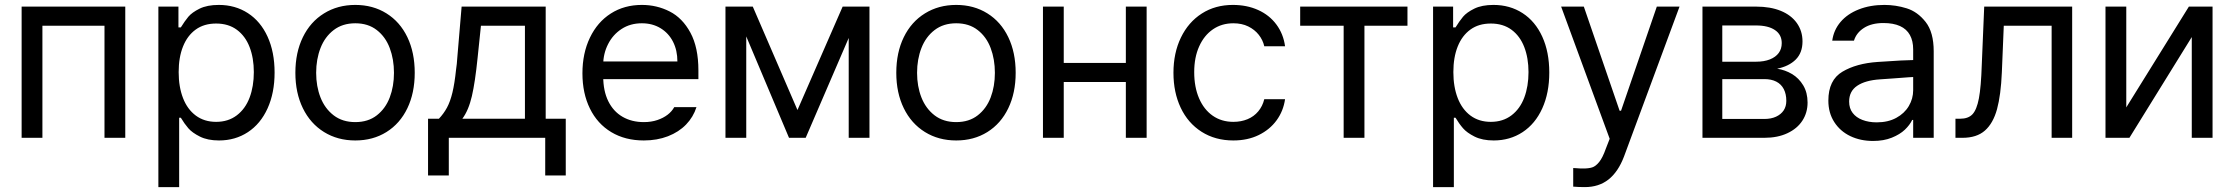

<svg xmlns="http://www.w3.org/2000/svg" viewBox="-20 -557 9030 776"><path d="M67.4 -530.3H486.3V0H402.3V-453.1H151.4V0H67.4Z M620.1 -530.3H701.2V-446.3H710.9Q726.6 -471.7 741.2 -489.3Q755.9 -506.8 786.6 -522Q817.4 -537.1 864.3 -537.1Q930.7 -537.1 981.9 -503.9Q1033.2 -470.7 1061.5 -408.7Q1089.8 -346.7 1089.8 -263.7Q1089.8 -181.6 1061.5 -119.1Q1033.2 -56.6 981.9 -22.9Q930.7 10.7 865.2 10.7Q819.3 10.7 788.1 -4.9Q756.8 -20.5 741.2 -38.6Q725.6 -56.6 710.9 -81.1H704.1V199.2H620.1ZM853.5 -64.5Q902.3 -64.5 937 -90.8Q971.7 -117.2 988.8 -162.6Q1005.9 -208 1005.9 -265.6Q1005.9 -322.3 988.8 -366.7Q971.7 -411.1 937.5 -436.5Q903.3 -461.9 853.5 -461.9Q804.7 -461.9 771 -437.5Q737.3 -413.1 719.7 -369.1Q702.1 -325.2 702.1 -265.6Q702.1 -206.1 719.7 -160.6Q737.3 -115.2 771.5 -89.8Q805.7 -64.5 853.5 -64.5Z M1173.8 -262.7Q1173.8 -344.7 1204.1 -406.7Q1234.4 -468.8 1289.6 -502.9Q1344.7 -537.1 1416 -537.1Q1487.3 -537.1 1542 -502.9Q1596.7 -468.8 1626.5 -406.7Q1656.2 -344.7 1656.2 -262.7Q1656.2 -181.6 1626.5 -119.6Q1596.7 -57.6 1542 -23.4Q1487.3 10.7 1416 10.7Q1344.7 10.7 1289.6 -23.4Q1234.4 -57.6 1204.1 -119.6Q1173.8 -181.6 1173.8 -262.7ZM1572.3 -262.7Q1572.3 -317.4 1555.2 -362.8Q1538.1 -408.2 1502.9 -435.5Q1467.8 -462.9 1416 -462.9Q1364.3 -462.9 1328.6 -435.5Q1293 -408.2 1275.4 -362.8Q1257.8 -317.4 1257.8 -262.7Q1257.8 -208 1275.4 -163.1Q1293 -118.2 1328.6 -90.8Q1364.3 -63.5 1416 -63.5Q1467.8 -63.5 1502.9 -90.8Q1538.1 -118.2 1555.2 -163.1Q1572.3 -208 1572.3 -262.7Z M1710 -77.1H1753.9Q1773.4 -97.7 1786.6 -122.1Q1799.8 -146.5 1808.6 -183.1Q1817.4 -219.7 1823.2 -275.4Q1825.2 -287.1 1826.2 -298.8Q1827.1 -310.5 1828.1 -322.3L1845.7 -530.3H2185.5V-77.1H2266.6V152.3H2183.6V0H1793.9V152.3H1710ZM2101.6 -77.1V-453.1H1923.8L1910.2 -322.3Q1900.4 -225.6 1887.2 -168.5Q1874 -111.3 1848.6 -77.1Z M2334 -260.7Q2334 -341.8 2364.3 -404.8Q2394.5 -467.8 2448.7 -502.4Q2502.9 -537.1 2574.2 -537.1Q2634.8 -537.1 2686.5 -510.7Q2738.3 -484.4 2770.5 -424.8Q2802.7 -365.2 2802.7 -272.5V-237.3H2392.6V-308.6H2717.8Q2717.8 -353.5 2700.2 -388.2Q2682.6 -422.9 2649.9 -442.9Q2617.2 -462.9 2574.2 -462.9Q2527.3 -462.9 2492.2 -439.9Q2457 -417 2437.5 -378.4Q2418 -339.8 2418 -295.9V-248Q2418 -189.5 2438.5 -147.9Q2459 -106.4 2496.1 -85Q2533.2 -63.5 2582 -63.5Q2612.3 -63.5 2636.7 -71.8Q2661.1 -80.1 2678.2 -93.3Q2695.3 -106.4 2705.1 -124H2794.9Q2782.2 -84 2752.9 -53.7Q2723.6 -23.4 2679.7 -6.3Q2635.7 10.7 2582 10.7Q2506.8 10.7 2450.7 -22.9Q2394.5 -56.6 2364.3 -118.2Q2334 -179.7 2334 -260.7Z M3385.7 -530.3H3464.8L3236.3 0H3168.9L2945.3 -530.3H3022.5L3203.1 -112.3ZM2996.1 0H2912.1V-530.3H2996.1ZM3410.2 -530.3H3494.1V0H3410.2Z M3602.5 -262.7Q3602.5 -344.7 3632.8 -406.7Q3663.1 -468.8 3718.3 -502.9Q3773.4 -537.1 3844.7 -537.1Q3916 -537.1 3970.7 -502.9Q4025.4 -468.8 4055.2 -406.7Q4085 -344.7 4085 -262.7Q4085 -181.6 4055.2 -119.6Q4025.4 -57.6 3970.7 -23.4Q3916 10.7 3844.7 10.7Q3773.4 10.7 3718.3 -23.4Q3663.1 -57.6 3632.8 -119.6Q3602.5 -181.6 3602.5 -262.7ZM4001 -262.7Q4001 -317.4 3983.9 -362.8Q3966.8 -408.2 3931.6 -435.5Q3896.5 -462.9 3844.7 -462.9Q3793 -462.9 3757.3 -435.5Q3721.7 -408.2 3704.1 -362.8Q3686.5 -317.4 3686.5 -262.7Q3686.5 -208 3704.1 -163.1Q3721.7 -118.2 3757.3 -90.8Q3793 -63.5 3844.7 -63.5Q3896.5 -63.5 3931.6 -90.8Q3966.8 -118.2 3983.9 -163.1Q4001 -208 4001 -262.7Z M4550.8 -225.6H4258.8V-302.7H4550.8ZM4279.3 0H4195.3V-530.3H4279.3ZM4614.3 0H4530.3V-530.3H4614.3Z M4722.7 -262.7Q4722.7 -342.8 4752.9 -405.3Q4783.2 -467.8 4837.4 -502.4Q4891.6 -537.1 4962.9 -537.1Q5019.5 -537.1 5064.9 -516.6Q5110.4 -496.1 5138.7 -458Q5167 -419.9 5173.8 -370.1H5089.8Q5084 -395.5 5067.4 -416.5Q5050.8 -437.5 5024.9 -450.2Q4999 -462.9 4964.8 -462.9Q4918 -462.9 4882.3 -438.5Q4846.7 -414.1 4826.7 -369.6Q4806.6 -325.2 4806.6 -265.6Q4806.6 -205.1 4826.2 -159.7Q4845.7 -114.3 4881.3 -89.4Q4917 -64.5 4964.8 -64.5Q4996.1 -64.5 5022 -75.2Q5047.9 -85.9 5065.4 -106.9Q5083 -127.9 5089.8 -156.2H5173.8Q5167 -108.4 5139.6 -70.8Q5112.3 -33.2 5067.4 -11.2Q5022.5 10.7 4964.8 10.7Q4891.6 10.7 4836.4 -24.4Q4781.2 -59.6 4752 -121.6Q4722.7 -183.6 4722.7 -262.7Z M5234.9 -530.3H5668.5V-453.1H5494.6V0H5410.6V-453.1H5234.9Z M5772 -530.3H5853V-446.3H5862.8Q5878.4 -471.7 5893.1 -489.3Q5907.7 -506.8 5938.5 -522Q5969.2 -537.1 6016.1 -537.1Q6082.5 -537.1 6133.8 -503.9Q6185.1 -470.7 6213.4 -408.7Q6241.7 -346.7 6241.7 -263.7Q6241.7 -181.6 6213.4 -119.1Q6185.1 -56.6 6133.8 -22.9Q6082.5 10.7 6017.1 10.7Q5971.2 10.7 5939.9 -4.9Q5908.7 -20.5 5893.1 -38.6Q5877.4 -56.6 5862.8 -81.1H5856V199.2H5772ZM6005.4 -64.5Q6054.2 -64.5 6088.9 -90.8Q6123.5 -117.2 6140.6 -162.6Q6157.7 -208 6157.7 -265.6Q6157.7 -322.3 6140.6 -366.7Q6123.5 -411.1 6089.4 -436.5Q6055.2 -461.9 6005.4 -461.9Q5956.5 -461.9 5922.9 -437.5Q5889.2 -413.1 5871.6 -369.1Q5854 -325.2 5854 -265.6Q5854 -206.1 5871.6 -160.6Q5889.2 -115.2 5923.3 -89.8Q5957.5 -64.5 6005.4 -64.5Z M6338.4 197.3V122.1L6354 123Q6361.8 124 6379.4 124Q6400.9 124 6415 119.6Q6429.2 115.2 6443.4 97.7Q6457.5 80.1 6470.2 43.9L6485.8 3.9L6289.6 -530.3H6381.3L6525.9 -109.4H6531.7L6676.3 -530.3H6768.1L6543.5 76.2Q6520 137.7 6481 168.5Q6441.9 199.2 6385.3 199.2Q6359.9 199.2 6338.4 197.3Z M6860.8 -530.3H7077.6Q7135.3 -530.3 7177.2 -513.2Q7219.2 -496.1 7242.2 -463.9Q7265.1 -431.6 7265.1 -389.6Q7265.1 -343.8 7237.8 -316.4Q7210.4 -289.1 7162.6 -279.3Q7194.8 -274.4 7222.7 -257.8Q7250.5 -241.2 7268.1 -211.9Q7285.6 -182.6 7285.6 -142.6Q7285.6 -101.6 7264.6 -69.3Q7243.7 -37.1 7204.1 -18.6Q7164.6 0 7110.8 0H6860.8ZM7199.7 -149.4Q7199.7 -176.8 7189.5 -196.8Q7179.2 -216.8 7159.2 -227.1Q7139.2 -237.3 7110.8 -237.3H6940.9V-76.2H7110.8Q7138.2 -76.2 7158.2 -85.4Q7178.2 -94.7 7189 -110.8Q7199.7 -127 7199.7 -149.4ZM7181.2 -382.8Q7181.2 -417 7153.8 -435.5Q7126.5 -454.1 7077.6 -454.1H6940.9V-307.6H7077.6Q7109.9 -307.6 7133.3 -316.9Q7156.7 -326.2 7168.9 -342.8Q7181.2 -359.4 7181.2 -382.8Z M7634.3 -240.2 7578.6 -236.3Q7519 -232.4 7486.3 -210.4Q7453.6 -188.5 7453.6 -146.5Q7453.6 -119.1 7467.8 -100.6Q7481.9 -82 7507.3 -72.3Q7532.7 -62.5 7564.9 -62.5Q7610.8 -62.5 7644 -80.6Q7677.2 -98.6 7694.8 -128.4Q7712.4 -158.2 7712.4 -192.4V-357.4Q7712.4 -391.6 7699.2 -415.5Q7686 -439.5 7659.2 -451.7Q7632.3 -463.9 7592.3 -463.9Q7544.4 -463.9 7513.7 -444.3Q7482.9 -424.8 7473.1 -392.6H7385.3Q7391.1 -435.5 7418.9 -468.3Q7446.8 -501 7492.7 -519Q7538.6 -537.1 7596.2 -537.1Q7642.1 -537.1 7686 -523.4Q7730 -509.8 7762.7 -468.3Q7795.4 -426.8 7795.4 -349.6V0H7712.4V-72.3H7708.5Q7698.7 -51.8 7678.7 -32.7Q7658.7 -13.7 7626 -0.5Q7593.3 12.7 7550.3 12.7Q7499.5 12.7 7458.5 -6.8Q7417.5 -26.4 7393.6 -63.5Q7369.6 -100.6 7369.6 -150.4Q7369.6 -233.4 7426.3 -267.1Q7482.9 -300.8 7568.8 -306.6Q7578.6 -307.6 7662.6 -312.5L7718.3 -314.5L7719.2 -246.1Q7710.4 -246.1 7634.3 -240.2Z M7883.3 -77.1H7901.9Q7935.1 -77.1 7952.1 -95.2Q7969.2 -113.3 7978 -159.2Q7986.8 -205.1 7989.7 -295.9L7999.5 -530.3H8355V0H8272V-453.1H8078.6L8070.8 -264.6Q8066.9 -172.9 8051.3 -115.7Q8035.6 -58.6 8002.4 -29.3Q7969.2 0 7911.6 0H7883.3Z M8826.7 -530.3H8922.4V0H8838.4V-407.2L8586.4 0H8489.7V-530.3H8573.7V-123Z"/></svg>

Font: Pretendard Std Variable
Style: Regular
Weight: 400
Designer: Base glyphs from Inter by Rasmus Andersson; Hangeul glyphs from Noto Sans CJK(Source Han Sans) by Jang Soo-young and Kan
Foundry: Kil Hyung-jin
Version: Version 1.309;Glyphs 3.2 (3225)